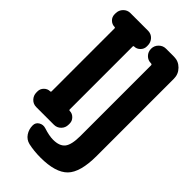

<svg xmlns="http://www.w3.org/2000/svg" viewBox="-277 -802 1054 1054"><g transform="rotate(45 250.0 -275.0)"><path d="M400.4 -730.5Q435.5 -730.5 460.4 -705.1Q485.4 -679.7 485.4 -644.5V-44.9Q485.4 82 437.5 130.9Q389.6 179.7 273.4 179.7Q222.7 179.7 178.7 169.9Q150.4 163.1 134.3 139.2Q118.2 115.2 118.2 85Q118.2 62.5 137.2 51.3Q156.2 40 177.7 46.9Q222.7 61.5 252.9 61.5Q302.7 61.5 323.7 35.2Q344.7 8.8 344.7 -59.6V-607.4Q344.7 -615.2 336.9 -615.2Q312.5 -615.2 296.4 -631.8Q280.3 -648.4 280.3 -672.4Q280.3 -696.3 297.4 -713.4Q314.5 -730.5 337.9 -730.5ZM254.9 -57.6Q254.9 -33.2 238.3 -16.6Q221.7 0 198.2 0H61.5Q37.1 0 21 -17.1Q4.9 -34.2 4.9 -57.6V-66.4Q4.9 -85.9 19.5 -100.6Q34.2 -115.2 53.7 -115.2Q59.6 -115.2 59.6 -121.1V-609.4Q59.6 -615.2 53.7 -615.2Q34.2 -615.2 19.5 -629.4Q4.9 -643.6 4.9 -664.1V-671.9Q4.9 -696.3 21.5 -713.4Q38.1 -730.5 61.5 -730.5H198.2Q222.7 -730.5 238.8 -713.4Q254.9 -696.3 254.9 -671.9V-664.1Q254.9 -644.5 240.2 -629.9Q225.6 -615.2 206.1 -615.2Q200.2 -615.2 200.2 -609.4V-121.1Q200.2 -115.2 206.1 -115.2Q225.6 -115.2 240.2 -100.6Q254.9 -85.9 254.9 -66.4Z"/></g></svg>

Font: Rounded-X Mgen+ 2m bold
Style: Bold
Weight: 700
Designer: [Source Han Sans]
Ryoko NISHIZUKA  (kana & ideographs); Paul D. Hunt (Latin, Greek & Cyrillic); Wenlong ZHANG  (bopomofo
Version: Version 1.059.20150602